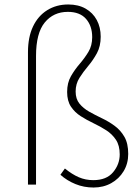

<svg xmlns="http://www.w3.org/2000/svg" viewBox="-20 -825 626 858"><path d="M398 13Q355 13 317 -2.5Q279 -18 250 -44L270 -72Q302 -46 332 -33Q362 -20 397 -20Q456 -20 485.5 -55.5Q515 -91 515 -135Q515 -175 498 -200.5Q481 -226 454.5 -243Q428 -260 397.5 -274.5Q367 -289 340.5 -306Q314 -323 297 -348.5Q280 -374 280 -414Q280 -455 297 -484.5Q314 -514 336 -539.5Q358 -565 375 -593Q392 -621 392 -659Q392 -709 364.5 -740.5Q337 -772 283 -772Q219 -772 180 -724.5Q141 -677 141 -575V0H105V-591Q105 -659 127.5 -706.5Q150 -754 191 -779.5Q232 -805 285 -805Q330 -805 362.5 -786.5Q395 -768 412.5 -735.5Q430 -703 430 -661Q430 -618 413 -587Q396 -556 374 -530Q352 -504 335 -477Q318 -450 318 -416Q318 -383 335 -362Q352 -341 378.5 -326Q405 -311 435.5 -296.5Q466 -282 492.5 -262.5Q519 -243 536 -213.5Q553 -184 553 -137Q553 -94 532.5 -60Q512 -26 477 -6.5Q442 13 398 13Z"/></svg>

Font: Noto Sans SC Thin Thin
Style: Regular
Weight: 250
Version: Version 2.004-H2;hotconv 1.0.118;makeotfexe 2.5.65603